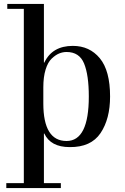

<svg xmlns="http://www.w3.org/2000/svg" viewBox="-20 -735 633 975"><path d="M101 195V-690H17V-715H203V-417H205Q245 -502 350 -502Q435 -502 487 -439Q539 -376 539 -245Q539 -131 490.5 -59Q442 13 334 12Q237 12 205 -57H203V195H289V220H12V195ZM200 -292V-210Q200 -19 318 -19Q431 -19 431 -245Q431 -354 407 -412.5Q383 -471 318 -471Q299 -471 280.5 -463.5Q262 -456 242.5 -437.5Q223 -419 211.5 -381.5Q200 -344 200 -292Z"/></svg>

Font: Justus
Style: Roman
Weight: 500
Version: Version 001.001